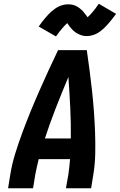

<svg xmlns="http://www.w3.org/2000/svg" viewBox="-20 -1002 640 1022"><path d="M23 0 35 -74Q44 -130 61.5 -186Q79 -242 99.5 -297.5Q120 -353 142.5 -408Q165 -463 189 -517.5Q213 -572 238 -626.5Q263 -681 289 -735H442Q450 -681 457 -626.5Q464 -572 470 -517.5Q476 -463 480 -408Q484 -353 486 -297.5Q488 -242 487 -186Q486 -130 477 -74L465 0H331L344 -74Q347 -94 349 -114Q351 -134 353 -155H186Q181 -135 176.5 -114.5Q172 -94 168 -74L156 0ZM357 -265Q358 -347 354 -429Q350 -511 344 -592Q310 -511 278 -429.5Q246 -348 219 -265ZM278 -808 186 -861Q195 -874 204 -885.5Q213 -897 221 -906.5Q229 -916 237 -924.5Q245 -933 253 -940Q261 -947 272 -955Q283 -963 294 -968Q305 -973 317.5 -976Q330 -979 342 -979Q347 -979 353 -978.5Q359 -978 364.5 -977Q370 -976 375.5 -974Q381 -972 386 -969.5Q391 -967 395.5 -964Q400 -961 404 -958Q408 -955 413 -950.5Q418 -946 421.5 -942Q425 -938 428 -934Q431 -930 434 -926.5Q437 -923 440 -919Q443 -915 446 -910Q454 -917 459.5 -923Q465 -929 472.5 -937.5Q480 -946 488 -957Q496 -968 506 -982L598 -928Q588 -915 579.5 -904Q571 -893 562.5 -883Q554 -873 546 -864.5Q538 -856 530.5 -849Q523 -842 512 -834Q501 -826 490 -821Q479 -816 466.5 -813Q454 -810 442 -810Q436 -810 430.5 -810.5Q425 -811 419.5 -812.5Q414 -814 408.5 -816Q403 -818 398 -820.5Q393 -823 388.5 -825.5Q384 -828 380 -831Q376 -834 371 -838.5Q366 -843 362.5 -847Q359 -851 355.5 -855Q352 -859 349.5 -862.5Q347 -866 343.5 -871Q340 -876 338 -879Q330 -872 324.5 -866Q319 -860 311.5 -851.5Q304 -843 295.5 -832Q287 -821 278 -808Z"/></svg>

Font: Iosevka Curly XBdEx
Style: Italic
Weight: 800
Width: 7
Italic angle: -9°
Monospace: yes
Designer: Belleve Invis
Foundry: Belleve Invis
Version: Version 11.1.0; ttfautohint (v1.8.3)